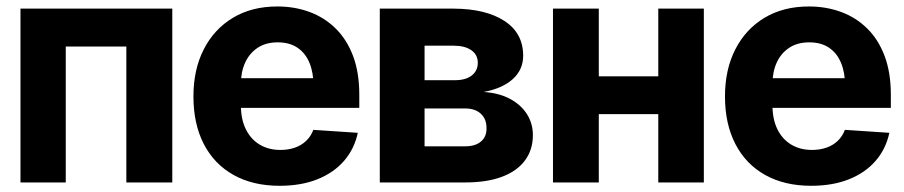

<svg xmlns="http://www.w3.org/2000/svg" viewBox="-20 -573 2838 603"><path d="M44.3 0V-545.9H521.1V0H376.8V-426.8H186.5V0Z M858.2 10.5Q774.3 10.5 713.4 -23.6Q652.5 -57.7 620 -120.8Q587.5 -183.9 587.5 -270.3Q587.5 -354.6 620 -418.1Q652.4 -481.6 711.6 -517.2Q770.8 -552.7 851 -552.7Q905.2 -552.7 952 -535.5Q998.8 -518.3 1034 -483.7Q1069.1 -449.2 1088.8 -397.3Q1108.4 -345.3 1108.4 -275.6V-234.2H647.7V-327.5H1035.2L964.6 -303.1Q964.6 -344.9 952 -375.5Q939.3 -406.2 914.3 -423.1Q889.3 -440 852.1 -440Q815 -440 789.3 -423Q763.5 -406 750 -376.5Q736.5 -347.1 736.5 -309V-243Q736.5 -198.8 752 -167.3Q767.5 -135.7 795.5 -118.9Q823.5 -102.1 860.5 -102.1Q885.6 -102.1 906.2 -109.3Q926.8 -116.5 941.6 -130.7Q956.4 -144.8 964.1 -165.2L1103.7 -155.9Q1093.1 -105.5 1060.7 -68Q1028.3 -30.6 977 -10Q925.7 10.5 858.2 10.5Z M1172.8 0V-545.9H1404.8Q1505.9 -545.4 1564.5 -507.1Q1623 -468.8 1623.1 -398Q1623 -353.8 1590.1 -324.3Q1557.2 -294.8 1498.7 -284.2Q1547.6 -281 1582.1 -262.3Q1616.7 -243.6 1635.2 -214.2Q1653.6 -184.8 1653.6 -148.8Q1653.6 -102.4 1628.6 -68.9Q1603.6 -35.4 1556.3 -17.7Q1509 0 1440.7 0ZM1313.4 -113.5H1440.7Q1472.3 -113.3 1490.3 -128.4Q1508.4 -143.5 1507.9 -169.7Q1508.4 -198.7 1490.3 -215.6Q1472.3 -232.4 1440.7 -232.4H1313.4ZM1313.4 -321.1H1408.3Q1442.2 -321 1461.3 -335.7Q1480.5 -350.5 1480.6 -375.8Q1480.5 -401.1 1460.3 -415.3Q1440.1 -429.5 1404.8 -429.5H1313.4Z M2095.6 -333.2V-214.6H1811.2V-333.2ZM1860.6 -545.9V0H1716.7V-545.9ZM2190.5 -545.9V0H2047.4V-545.9Z M2527.6 10.5Q2443.8 10.5 2382.9 -23.6Q2322 -57.7 2289.5 -120.8Q2256.9 -183.9 2256.9 -270.3Q2256.9 -354.6 2289.4 -418.1Q2321.9 -481.6 2381.1 -517.2Q2440.2 -552.7 2520.4 -552.7Q2574.6 -552.7 2621.4 -535.5Q2668.3 -518.3 2703.4 -483.7Q2738.6 -449.2 2758.2 -397.3Q2777.8 -345.3 2777.8 -275.6V-234.2H2317.1V-327.5H2704.6L2634.1 -303.1Q2634.1 -344.9 2621.4 -375.5Q2608.7 -406.2 2583.7 -423.1Q2558.7 -440 2521.6 -440Q2484.5 -440 2458.7 -423Q2432.9 -406 2419.4 -376.5Q2406 -347.1 2406 -309V-243Q2406 -198.8 2421.4 -167.3Q2436.9 -135.7 2464.9 -118.9Q2493 -102.1 2530 -102.1Q2555.1 -102.1 2575.6 -109.3Q2596.2 -116.5 2611 -130.7Q2625.9 -144.8 2633.5 -165.2L2773.1 -155.9Q2762.5 -105.5 2730.1 -68Q2697.8 -30.6 2646.4 -10Q2595.1 10.5 2527.6 10.5Z"/></svg>

Font: Inter Tight
Style: Regular
Weight: 400
Designer: Rasmus Andersson
Foundry: rsms
Version: Version 3.002